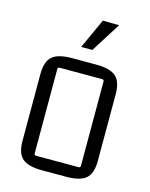

<svg xmlns="http://www.w3.org/2000/svg" viewBox="-107 -756 647 830"><g transform="rotate(15 216.5 -340.5)"><path d="M188 -553 249 -687 322 -686 238 -553ZM48 -96V-394Q48 -451 74.5 -473.5Q101 -496 162 -496H271Q332 -496 358.5 -473.5Q385 -451 385 -394V-96Q385 -39 358.5 -16.5Q332 6 271 6H162Q101 6 74.5 -16.5Q48 -39 48 -96ZM311 -442H122Q113 -442 113 -434V-56Q113 -48 122 -48H311Q320 -48 320 -56V-434Q320 -442 311 -442Z"/></g></svg>

Font: Gemunu Libre Light
Style: Regular
Weight: 300
Designer: Puspanada Ekanayake, Sola Matas, Pathum Egodawatta, Kosala Senevirathne
Foundry: mooniak
Version: Version 1.100